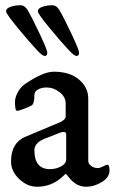

<svg xmlns="http://www.w3.org/2000/svg" viewBox="-20 -703 449 731"><path d="M121 -512Q90 -545 46.5 -598Q3 -651 3 -660Q3 -671 20 -677Q37 -683 58 -683Q74 -683 85 -665Q102 -636 131 -574.5Q160 -513 160 -503Q160 -490 151 -490Q141 -490 121 -512ZM242 -512Q211 -545 167.5 -598Q124 -651 124 -660Q124 -671 141 -677Q158 -683 179 -683Q195 -683 206 -665Q223 -636 252 -574.5Q281 -513 281 -503Q281 -490 272 -490Q262 -490 242 -512ZM111 -131Q111 -59 170 -59Q193 -59 212.5 -69.5Q232 -80 232 -97V-191Q232 -206 209 -198L161 -179Q111 -163 111 -131ZM185 -430Q246 -430 281 -400Q316 -370 316 -328V-91Q316 -79 327.5 -71Q339 -63 352 -63Q360 -63 372.5 -69.5Q385 -76 388 -76Q397 -76 397 -54Q397 -28 368 -10Q339 8 307 8Q268 8 238 -33Q233 -40 230.5 -40.5Q228 -41 223 -35Q180 8 121 8Q84 8 53 -21.5Q22 -51 22 -88Q22 -159 76 -182L207 -237Q230 -247 230 -260V-309Q230 -334 207 -352Q184 -370 157 -370Q139 -370 125 -362.5Q111 -355 111 -341Q111 -309 101 -302Q95 -298 73.5 -289.5Q52 -281 45 -281Q37 -281 37 -315Q37 -332 48 -352Q59 -372 75 -383Q144 -430 185 -430Z"/></svg>

Font: EB Garamond 08
Style: Regular
Weight: 400
Version: Version 0.016 ; ttfautohint (v1.5)